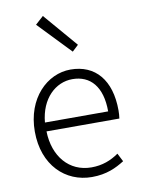

<svg xmlns="http://www.w3.org/2000/svg" viewBox="-93 -904 724 981"><g transform="rotate(-10 269.0 -414.0)"><path d="M318 -635 350 -665 199 -841 157 -803ZM304 13C381 13 431 -12 474 -39L452 -82C412 -54 367 -36 310 -36C195 -36 118 -126 115 -257H493C495 -270 496 -284 496 -299C496 -456 419 -547 290 -547C169 -547 56 -439 56 -266C56 -91 167 13 304 13ZM115 -303C126 -426 204 -497 291 -497C384 -497 443 -432 443 -303Z"/></g></svg>

Font: Spoqa Han Sans Neo Light
Style: Regular
Weight: 300
Designer: [Spoqa Han Sans Neo] Dong-huui Kim ___ Younghwa Kang ___ Yujin Lee ___ [Noto Sans] Ryoko NISHIZUKA ____ (kana & ideograp
Foundry: Spoqa (http://www.spoqa-han-sans.com)
Version: Version 1.100;hotconv 1.0.109;makeotfexe 2.5.65596